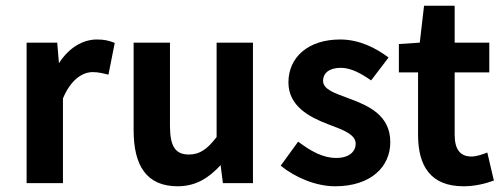

<svg xmlns="http://www.w3.org/2000/svg" viewBox="-20 -640 1761 671"><path d="M73 -491V0H200V-296C228 -363 269 -388 304 -388C323 -388 339 -384 359 -379L381 -490C362 -498 344 -502 319 -502C270 -502 221 -474 186 -419L180 -491Z M601 11C664 11 710 -18 751 -63L759 0H864V-491H737V-161C703 -117 677 -100 640 -100C594 -100 574 -127 574 -200V-491H447V-185C447 -60 493 11 601 11Z M1151 11C1276 11 1344 -57 1344 -143C1344 -237 1269 -270 1202 -295L1194 -298C1148 -315 1109 -328 1109 -358C1109 -383 1129 -403 1171 -403C1206 -403 1241 -384 1277 -359L1338 -439C1294 -472 1236 -502 1169 -502C1057 -502 988 -440 988 -352C988 -269 1061 -231 1126 -206L1134 -203C1179 -186 1223 -170 1223 -138C1223 -110 1200 -88 1155 -88C1109 -88 1067 -111 1022 -145L961 -61C1011 -20 1084 11 1151 11Z M1374 -387H1441V-169C1441 -61 1484 11 1600 11C1639 11 1676 2 1706 -9L1683 -107C1666 -100 1644 -93 1628 -93C1588 -93 1569 -118 1569 -169V-387H1690V-491H1569V-620H1462L1447 -491L1374 -486Z"/></svg>

Font: Source Sans Pro SemBd
Style: Regular
Weight: 700
Designer: Paul D. Hunt
Foundry: Adobe Systems Incorporated
Version: Version 2.020;PS 2.0;hotconv 1.0.86;makeotf.lib2.5.63406